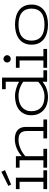

<svg xmlns="http://www.w3.org/2000/svg" viewBox="1042 -1764 734 2859"><g transform="rotate(-90 1409.5 -334.0)"><path d="M22.9 -464.8H193.8V-55.2H304.2V0H22.9V-55.2H132.8V-410.2H22.9ZM306.6 -627 91.8 -536.1 71.8 -577.1 280.8 -681.2Z M342.8 -464.8H513.7V-377Q536.6 -398.9 564.9 -417.7Q593.3 -436.5 626 -450.7Q658.7 -464.8 694.8 -472.9Q731 -481 769 -481Q814.5 -481 848.4 -469.5Q882.3 -458 904.8 -437Q927.2 -416 938.5 -386Q949.7 -356 949.7 -318.8V-55.2H1060.1V0H778.8V-55.2H888.7V-300.8Q888.7 -337.9 879.2 -362.1Q869.6 -386.2 852.1 -400.4Q834.5 -414.6 809.3 -420.2Q784.2 -425.8 752.9 -425.8Q716.3 -425.8 681.2 -416Q646 -406.2 615 -391.6Q584 -377 557.9 -359.1Q531.7 -341.3 513.7 -325.2V-55.2H624V0H342.8V-55.2H452.6V-410.2H342.8Z M1793.5 0H1622.6V-67.9Q1599.6 -49.8 1574.7 -34.9Q1549.8 -20 1521.2 -9.3Q1492.7 1.5 1460.2 7.3Q1427.7 13.2 1389.6 13.2Q1338.9 13.2 1290.8 -1.7Q1242.7 -16.6 1205.6 -47.4Q1168.5 -78.1 1146 -125Q1123.5 -171.9 1123.5 -235.8Q1123.5 -297.4 1145.8 -342.8Q1168 -388.2 1206.5 -418.2Q1245.1 -448.2 1296.9 -463.1Q1348.6 -478 1407.7 -478Q1437.5 -478 1466.3 -473.4Q1495.1 -468.8 1522.5 -460.4Q1549.8 -452.1 1575.2 -441.2Q1600.6 -430.2 1622.6 -418V-616.2H1511.7V-670.9H1683.6V-55.2H1793.5ZM1403.8 -39.1Q1439.9 -39.1 1471.9 -47.6Q1503.9 -56.2 1531.5 -69.8Q1559.1 -83.5 1581.8 -100.1Q1604.5 -116.7 1622.6 -132.8V-356Q1604 -369.6 1581.1 -382.1Q1558.1 -394.5 1531 -404.3Q1503.9 -414.1 1473.4 -419.9Q1442.9 -425.8 1408.7 -425.8Q1358.4 -425.8 1316.9 -413.1Q1275.4 -400.4 1245.8 -376.2Q1216.3 -352.1 1200 -316.7Q1183.6 -281.2 1183.6 -235.8Q1183.6 -141.1 1239.7 -90.1Q1295.9 -39.1 1403.8 -39.1Z M1829.6 -464.8H2000.5V-55.2H2110.8V0H1829.6V-55.2H1939.5V-410.2H1829.6ZM1908.7 -595.2Q1908.7 -606.4 1912.8 -616.5Q1917 -626.5 1924.3 -633.8Q1931.6 -641.1 1941.4 -645.5Q1951.2 -649.9 1962.4 -649.9Q1973.6 -649.9 1983.6 -645.5Q1993.7 -641.1 2001.2 -633.8Q2008.8 -626.5 2013.2 -616.5Q2017.6 -606.4 2017.6 -595.2Q2017.6 -584 2013.2 -574Q2008.8 -564 2001.2 -556.6Q1993.7 -549.3 1983.6 -545.2Q1973.6 -541 1962.4 -541Q1951.2 -541 1941.4 -545.2Q1931.6 -549.3 1924.3 -556.6Q1917 -564 1912.8 -574Q1908.7 -584 1908.7 -595.2Z M2771.5 -231.9Q2771.5 -168 2748.5 -121.8Q2725.6 -75.7 2685.5 -45.7Q2645.5 -15.6 2591.1 -1.2Q2536.6 13.2 2473.6 13.2Q2410.2 13.2 2355.5 -1.2Q2300.8 -15.6 2260.5 -45.7Q2220.2 -75.7 2197.3 -121.8Q2174.3 -168 2174.3 -231.9Q2174.3 -295.4 2197.5 -342Q2220.7 -388.7 2261.2 -418.7Q2301.8 -448.7 2356.4 -463.4Q2411.1 -478 2473.6 -478Q2536.6 -478 2591.1 -463.6Q2645.5 -449.2 2685.5 -419.2Q2725.6 -389.2 2748.5 -342.5Q2771.5 -295.9 2771.5 -231.9ZM2711.4 -231.9Q2711.4 -326.2 2651.6 -376Q2591.8 -425.8 2473.6 -425.8Q2355 -425.8 2294.7 -376Q2234.4 -326.2 2234.4 -231.9Q2234.4 -137.7 2294.7 -88.4Q2355 -39.1 2473.6 -39.1Q2591.8 -39.1 2651.6 -88.6Q2711.4 -138.2 2711.4 -231.9Z"/></g></svg>

Font: Stint Ultra Expanded
Style: Regular
Weight: 400
Width: 7
Designer: Astigmatic (AOETI)
Foundry: Astigmatic (AOETI)
Version: Version 1.000